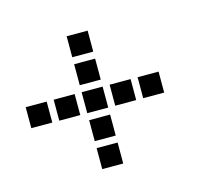

<svg xmlns="http://www.w3.org/2000/svg" viewBox="-76 -682 751 663"><g transform="rotate(-15 300.0 -350.5)"><path d="M213.5 -587.5Q212.5 -587.5 212.5 -587.5Q212.5 -587.5 212.5 -586.5V-513.5Q212.5 -512.5 212.5 -512.5Q212.5 -512.5 213.5 -512.5H286.5Q287.5 -512.5 287.5 -512.5Q287.5 -512.5 287.5 -513.5V-586.5Q287.5 -587.5 287.5 -587.5Q287.5 -587.5 286.5 -587.5ZM213.5 -487.5Q212.5 -487.5 212.5 -487.5Q212.5 -487.5 212.5 -486.5V-413.5Q212.5 -412.5 212.5 -412.5Q212.5 -412.5 213.5 -412.5H286.5Q287.5 -412.5 287.5 -412.5Q287.5 -412.5 287.5 -413.5V-486.5Q287.5 -487.5 287.5 -487.5Q287.5 -487.5 286.5 -487.5ZM13.5 -387.5Q12.5 -387.5 12.5 -387.5Q12.5 -387.5 12.5 -386.5V-313.5Q12.5 -312.5 12.5 -312.5Q12.5 -312.5 13.5 -312.5H86.5Q87.5 -312.5 87.5 -312.5Q87.5 -312.5 87.5 -313.5V-386.5Q87.5 -387.5 87.5 -387.5Q87.5 -387.5 86.5 -387.5ZM113.5 -387.5Q112.5 -387.5 112.5 -387.5Q112.5 -387.5 112.5 -386.5V-313.5Q112.5 -312.5 112.5 -312.5Q112.5 -312.5 113.5 -312.5H186.5Q187.5 -312.5 187.5 -312.5Q187.5 -312.5 187.5 -313.5V-386.5Q187.5 -387.5 187.5 -387.5Q187.5 -387.5 186.5 -387.5ZM213.5 -387.5Q212.5 -387.5 212.5 -387.5Q212.5 -387.5 212.5 -386.5V-313.5Q212.5 -312.5 212.5 -312.5Q212.5 -312.5 213.5 -312.5H286.5Q287.5 -312.5 287.5 -312.5Q287.5 -312.5 287.5 -313.5V-386.5Q287.5 -387.5 287.5 -387.5Q287.5 -387.5 286.5 -387.5ZM313.5 -387.5Q312.5 -387.5 312.5 -387.5Q312.5 -387.5 312.5 -386.5V-313.5Q312.5 -312.5 312.5 -312.5Q312.5 -312.5 313.5 -312.5H386.5Q387.5 -312.5 387.5 -312.5Q387.5 -312.5 387.5 -313.5V-386.5Q387.5 -387.5 387.5 -387.5Q387.5 -387.5 386.5 -387.5ZM413.5 -387.5Q412.5 -387.5 412.5 -387.5Q412.5 -387.5 412.5 -386.5V-313.5Q412.5 -312.5 412.5 -312.5Q412.5 -312.5 413.5 -312.5H486.5Q487.5 -312.5 487.5 -312.5Q487.5 -312.5 487.5 -313.5V-386.5Q487.5 -387.5 487.5 -387.5Q487.5 -387.5 486.5 -387.5ZM213.5 -287.5Q212.5 -287.5 212.5 -287.5Q212.5 -287.5 212.5 -286.5V-213.5Q212.5 -212.5 212.5 -212.5Q212.5 -212.5 213.5 -212.5H286.5Q287.5 -212.5 287.5 -212.5Q287.5 -212.5 287.5 -213.5V-286.5Q287.5 -287.5 287.5 -287.5Q287.5 -287.5 286.5 -287.5ZM213.5 -187.5Q212.5 -187.5 212.5 -187.5Q212.5 -187.5 212.5 -186.5V-113.5Q212.5 -112.5 212.5 -112.5Q212.5 -112.5 213.5 -112.5H286.5Q287.5 -112.5 287.5 -112.5Q287.5 -112.5 287.5 -113.5V-186.5Q287.5 -187.5 287.5 -187.5Q287.5 -187.5 286.5 -187.5Z"/></g></svg>

Font: Doto Black
Style: Regular
Weight: 900
Monospace: yes
Version: Version 1.000